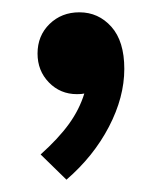

<svg xmlns="http://www.w3.org/2000/svg" viewBox="-20 -150 263 312"><path d="M41 -63Q41 -92 60.5 -111Q80 -130 109 -130Q140 -130 161 -106.5Q182 -83 182 -38Q182 8 157 56Q132 104 88 142L46 101Q75 75 92 51.5Q109 28 117 2Q113 3 105 3Q78 3 59.5 -16Q41 -35 41 -63Z"/></svg>

Font: NT Somic Medium
Style: Regular
Weight: 500
Designer: Ravid Balaliev — lead type designer, mastering
Michael Voronin — secret advisor, marketing
Ivan Kovalenko — best boy
Foundry: NT Type
Version: Version 0.7